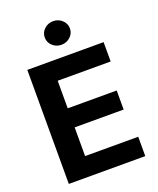

<svg xmlns="http://www.w3.org/2000/svg" viewBox="-170 -1050 946 1151"><g transform="rotate(-20 303.5 -474.5)"><path d="M65.9 0V-727.5H552.7V-604H214.8V-428.2H527.3V-306.6H214.8V-123.5H553.7V0ZM310.5 -798.8Q277.3 -798.8 253.9 -820.8Q230.5 -842.8 230.5 -874Q230.5 -905.3 253.9 -927.2Q277.3 -949.2 310.5 -949.2Q343.8 -949.2 367.4 -927.2Q391.1 -905.3 391.1 -874Q391.1 -842.8 367.4 -820.8Q343.8 -798.8 310.5 -798.8Z"/></g></svg>

Font: Inter
Style: Bold
Weight: 700
Designer: Rasmus Andersson
Foundry: rsms
Version: Version 4.001;git-9221beed3